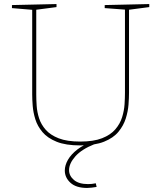

<svg xmlns="http://www.w3.org/2000/svg" viewBox="-20 -712 795 948"><path d="M497 -687 717 -692V-677L610 -663L617 -671V-254Q617 -229 614.5 -195.5Q612 -162 601 -127Q590 -92 565 -61.5Q540 -31 494 -12.5Q448 6 376 6Q305 6 260 -12Q215 -30 190 -59.5Q165 -89 154.5 -123Q144 -157 141.5 -189Q139 -221 139 -245V-671L146 -663L39 -672V-687L259 -692V-677L152 -663L159 -671V-245Q159 -221 161 -190Q163 -159 173 -128Q183 -97 206 -71Q229 -45 270 -29Q311 -13 376 -13Q442 -13 484 -29.5Q526 -46 549.5 -73.5Q573 -101 583 -133.5Q593 -166 595 -197.5Q597 -229 597 -254V-671L604 -664L497 -672ZM410 216Q356 216 328 190.5Q300 165 300 130Q300 104 315.5 77Q331 50 362 26Q393 2 439 -14L446 0Q383 25 352 60Q321 95 321 128Q321 156 345 176.5Q369 197 415 197Q424 197 433.5 196Q443 195 453 193L457 211Q444 213 432.5 214.5Q421 216 410 216Z"/></svg>

Font: Bitter Thin
Style: Regular
Weight: 100
Designer: Sol Matas, and Bitter project Authors
Foundry: Sol Matas
Version: Version 2.002